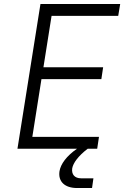

<svg xmlns="http://www.w3.org/2000/svg" viewBox="-20 -750 640 968"><path d="M68 0H368C315 37 286 77 280 113C272 165 306 198 369 198H444L451 149H389C356 149 340 129 344 99C349 71 375 36 422 0H470L479 -60H143L189 -351H491L500 -411H199L240 -670H576L586 -730H184Z"/></svg>

Font: JetBrains Mono ExtraLight
Style: Italic
Weight: 240
Italic angle: -9°
Monospace: yes
Designer: Philipp Nurullin, Konstantin Bulenkov
Foundry: JetBrains
Version: Version 2.305